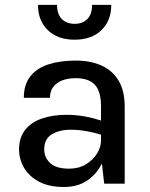

<svg xmlns="http://www.w3.org/2000/svg" viewBox="-20 -752 614 786"><path d="M58 0ZM397 -83.5V-82.5Q376 -39.5 337 -13Q298 13.5 242 13.5Q180 13.5 139.2 -8.5Q98.5 -30.5 78.2 -65.5Q58 -100.5 58 -140.5Q58 -188.5 82.8 -220Q107.5 -251.5 151.5 -266.8Q195.5 -282 252.5 -282Q291.5 -282 329.5 -275Q362 -269 393.5 -258.5V-317Q393.5 -377.5 368.5 -404.8Q343.5 -432 289.5 -432Q259 -432 235.2 -423Q211.5 -414 198 -396.2Q184.5 -378.5 184.5 -351.5H77.5Q77.5 -405.5 104 -439.2Q130.5 -473 178.2 -488.5Q226 -504 289.5 -504Q349.5 -504 394.5 -484.2Q439.5 -464.5 465 -422.8Q490.5 -381 490.5 -314.5V0H406.5ZM393.5 -200.5Q368 -209 337 -214.5Q301 -221 270 -221Q223.5 -221 192.2 -202.2Q161 -183.5 161 -140.5Q161 -107.5 185.2 -84.5Q209.5 -61.5 263 -61.5Q302 -61.5 331.5 -79.2Q361 -97 377.2 -123.5Q393.5 -150 393.5 -176.5ZM285.5 -589.5Q216 -589.5 175.8 -628.5Q135.5 -667.5 135.5 -732H213.5Q213.5 -694 233 -674.2Q252.5 -654.5 285.5 -654.5Q318.5 -654.5 337.8 -674.2Q357 -694 357 -732H435.5Q435.5 -667.5 395.2 -628.5Q355 -589.5 285.5 -589.5Z"/></svg>

Font: Betinya Sans Medium
Style: Regular
Weight: 500
Designer: Jonathan Pinhorn
Version: Version 2.001;December 9, 2019;FontCreator 12.0.0.2547 64-bi